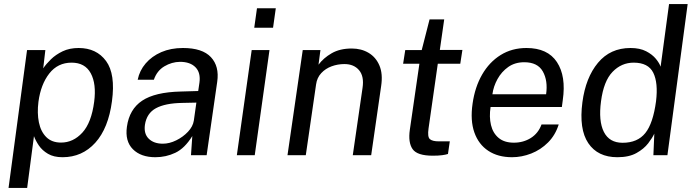

<svg xmlns="http://www.w3.org/2000/svg" viewBox="-20 -763 3414 944"><path d="M22 161 113 -517H203L192.5 -427Q206.5 -448 230.2 -471.2Q254 -494.5 288 -510.8Q322 -527 366.5 -527Q454.5 -527 501.5 -463Q548.5 -399 530.5 -265.5Q513 -132.5 448.5 -61.2Q384 10 287.5 10Q244 10 215.8 -6.8Q187.5 -23.5 171.2 -47.5Q155 -71.5 147 -93.5L113.5 161ZM280 -62Q340 -62 384.8 -110.8Q429.5 -159.5 443 -262.5Q454.5 -350.5 426.2 -402.8Q398 -455 332 -455Q264 -455 222.2 -401.5Q180.5 -348 169 -262.5Q162 -207 171.2 -161.5Q180.5 -116 207.5 -89Q234.5 -62 280 -62Z M744 10Q672.5 10 633.2 -29.5Q594 -69 604 -140Q616 -226 679 -268Q742 -310 868.5 -313L954.5 -315.5L960.5 -356Q967.5 -405.5 941.2 -432.2Q915 -459 865 -459Q824.5 -458.5 788 -436.8Q751.5 -415 736.5 -371H657Q666 -416 696.2 -451.2Q726.5 -486.5 773.2 -506.8Q820 -527 879.5 -527Q975 -527 1017 -482Q1059 -437 1048 -361L996 0H919L925.5 -94Q888 -33.5 842 -11.8Q796 10 744 10ZM780.5 -56.5Q813 -56.5 846.5 -73Q880 -89.5 904.2 -115.2Q928.5 -141 933 -170L945.5 -258.5L875 -257Q792 -255.5 746.5 -230.8Q701 -206 692.5 -149Q686.5 -105 711.5 -80.8Q736.5 -56.5 780.5 -56.5Z M1230 -626.5 1243.5 -722.5H1336L1322.5 -626.5ZM1144.5 0 1217.5 -517H1305L1232.5 0Z M1393.5 0 1468.5 -517H1555.5L1546 -445Q1570.5 -478 1610.8 -501.2Q1651 -524.5 1709.5 -524.5Q1756.5 -524.5 1792.2 -503.2Q1828 -482 1845.5 -441Q1863 -400 1854 -340L1805 0H1714.5L1762.5 -331Q1771 -387.5 1745.5 -417.8Q1720 -448 1673.5 -448Q1640.5 -448 1610.5 -437Q1580.5 -426 1559.5 -403.5Q1538.5 -381 1534 -347.5L1483.5 0Z M2108 2.5Q2031 2.5 2008.5 -30Q1986 -62.5 1995 -125L2042 -449.5H1962L1972.5 -517H2053.5L2092 -667.5H2164L2142.5 -517.5H2253.5L2243 -449.5H2132.5L2087 -131.5Q2081 -90 2093.5 -79Q2106 -68 2137.5 -68H2191.5L2182.5 -6Q2172.5 -2.5 2154 0Q2135.5 2.5 2108 2.5Z M2497.5 10Q2428.5 10 2380.8 -21.5Q2333 -53 2312.2 -112Q2291.5 -171 2303.5 -253.5Q2315 -335 2350.5 -396.5Q2386 -458 2441.5 -492.5Q2497 -527 2568.5 -527Q2672.5 -527 2718.2 -457.8Q2764 -388.5 2747 -271L2742.5 -237H2392Q2384.5 -188 2394 -148.2Q2403.5 -108.5 2431.5 -85Q2459.5 -61.5 2506.5 -61.5Q2553 -61.5 2589.8 -84.5Q2626.5 -107.5 2642.5 -151H2727Q2710.5 -98.5 2674.5 -62.5Q2638.5 -26.5 2591.8 -8.2Q2545 10 2497.5 10ZM2401 -299.5H2665Q2674.5 -366 2649 -411.5Q2623.5 -457 2557.5 -457Q2512 -457 2479 -433.8Q2446 -410.5 2426 -374.2Q2406 -338 2401 -299.5Z M3015.5 10Q2919 10 2872.5 -59Q2826 -128 2843.5 -260.5Q2859.5 -381.5 2920 -454.2Q2980.5 -527 3080 -527Q3126 -527 3156.8 -511Q3187.5 -495 3205 -473.5Q3222.5 -452 3228 -435L3269.5 -743H3361L3261.5 0H3192.5L3197 -106Q3188 -86 3167 -58.5Q3146 -31 3109.2 -10.5Q3072.5 10 3015.5 10ZM3041 -61Q3114.5 -61 3152.8 -108.8Q3191 -156.5 3205.5 -265Q3216.5 -355.5 3192 -405.2Q3167.5 -455 3095.5 -455Q3035.5 -455 2991.8 -409.8Q2948 -364.5 2935 -265Q2922 -168 2949 -114.5Q2976 -61 3041 -61Z"/></svg>

Font: Public Sans
Style: Italic
Weight: 400
Italic angle: -8°
Designer: The Public Sans project authors (U.S. Web Design System). Libre Franklin designed by Pablo Impallari and Rodrigo Fuenzal
Version: Version 1.008; ttfautohint (v1.8.1) -l 8 -r 50 -G 200 -x 14 